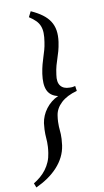

<svg xmlns="http://www.w3.org/2000/svg" viewBox="-142 -828 556 1028"><g transform="rotate(-10 136.5 -313.5)"><path d="M272 -317.9Q216.3 -302.7 184.8 -273.2Q153.3 -243.7 147.9 -206.1Q145 -186.5 144.5 -172.4Q144 -158.2 144.5 -147Q145 -135.7 146 -126Q147 -116.2 147.5 -104.7Q147.9 -93.3 147.2 -79.1Q146.5 -64.9 144 -44.9Q139.2 -11.7 124.8 17.1Q110.4 45.9 87.6 70.8Q64.9 95.7 34.9 116.5Q4.9 137.2 -30.8 153.8L-40 129.9Q-20.5 118.2 -2.9 103.3Q14.6 88.4 28.3 70.1Q42 51.8 51.3 30Q60.5 8.3 64 -17.1Q66.9 -36.1 67.6 -50Q68.4 -64 68.1 -75.4Q67.9 -86.9 66.9 -97.2Q65.9 -107.4 65.7 -118.9Q65.4 -130.4 65.9 -144.5Q66.4 -158.7 68.8 -178.2Q71.8 -198.2 80.1 -217.8Q88.4 -237.3 101.3 -254.4Q114.3 -271.5 131.3 -285.4Q148.4 -299.3 168.9 -308.1Q147 -313 132.8 -324Q118.7 -335 111.6 -351.6Q104.5 -368.2 103.3 -390.4Q102.1 -412.6 106 -439.9Q110.4 -468.8 116 -489.3Q121.6 -509.8 127.4 -527.8Q133.3 -545.9 138.4 -564Q143.6 -582 147 -606Q151.4 -633.3 150.9 -654.3Q150.4 -675.3 143.8 -692.1Q137.2 -709 123.5 -722.9Q109.9 -736.8 87.9 -751L103 -780.8Q139.2 -764.6 163.8 -746.3Q188.5 -728 202.9 -705.6Q217.3 -683.1 221.7 -655.5Q226.1 -627.9 221.2 -592.8Q216.8 -564 211.4 -544.9Q206.1 -525.9 200.2 -508.5Q194.3 -491.2 188.7 -471.4Q183.1 -451.7 179.2 -421.9Q172.9 -382.3 188.5 -362.1Q204.1 -341.8 237.8 -341.8Q243.7 -341.8 246.6 -341.8Q249.5 -341.8 252 -342Q254.4 -342.3 257.6 -343Q260.7 -343.8 268.1 -345.2L272 -317.9Z"/></g></svg>

Font: Gentium
Style: Italic
Weight: 400
Italic angle: -7°
Designer: J. Victor Gaultney
Version: Version 1.02; 2005; OFL release